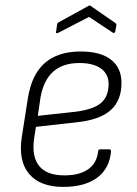

<svg xmlns="http://www.w3.org/2000/svg" viewBox="-20 -686 512 716"><path d="M216 11Q130 11 89 -37Q48 -85 61 -173L84 -320Q98 -408 147 -451Q196 -494 281 -494Q355 -494 394 -463.5Q433 -433 433 -377Q433 -311 392.5 -275Q352 -239 266 -230L114 -213L107 -168Q98 -101 126.5 -66.5Q155 -32 220 -32Q276 -32 308.5 -54.5Q341 -77 346 -122Q347 -129 353 -129H388Q394 -129 394 -122Q389 -58 342.5 -23.5Q296 11 216 11ZM121 -254 259 -269Q326 -277 355.5 -301Q385 -325 385 -373Q385 -410 356.5 -430.5Q328 -451 276 -451Q214 -451 178 -418.5Q142 -386 131 -322ZM196 -563Q193 -562 190.5 -562.5Q188 -563 189 -567L193 -595Q194 -601 201 -604L310 -664Q314 -667 318 -664L409 -601Q415 -597 414 -592L410 -569Q408 -561 401 -564L312 -623Z"/></svg>

Font: Sofia Sans Semi Condensed Light
Style: Italic
Weight: 300
Italic angle: -9°
Version: Version 4.100